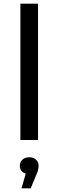

<svg xmlns="http://www.w3.org/2000/svg" viewBox="-20 -762 319 1045"><path d="M91 -742H187V0H91ZM190 140Q190 164 177 191L147 263H97L120 183Q105 178 96.5 167Q88 156 88 140Q88 120 102 107Q116 94 139 94Q162 94 176 107Q190 120 190 140Z"/></svg>

Font: Idrija
Style: Regular
Weight: 500
Designer: Julieta Ulanovsky
Foundry: Julieta Ulanovsky
Version: Version 7.200